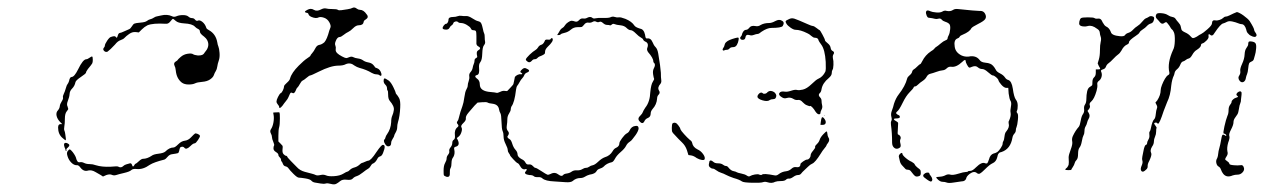

<svg xmlns="http://www.w3.org/2000/svg" viewBox="-20 -477 3351 509"><path d="M150 -96Q153 -100 159 -97Q168 -93 160 -86Q155 -82 156 -79.5Q157 -77 155.5 -77Q154 -77 154 -78Q154 -81 151 -87Q149 -93 150 -96ZM497 -123Q499 -124 504 -122Q509 -120 510 -117Q511 -115 505 -106Q499 -97 496 -97Q492 -97 485 -90Q474 -79 469 -85Q467 -88 463 -88Q459 -88 457.5 -85.5Q456 -83 455 -77Q454 -72 451.5 -71Q449 -70 435 -68Q429 -67 424 -61Q419 -55 416 -54Q388 -47 377 -40Q359 -27 342 -29Q332 -30 328 -26Q324 -22 309 -18.5Q294 -15 288 -13Q282 -11 276.5 -13.5Q271 -16 262 -13L253 -9L247 -13Q241 -16 233 -21Q223 -27 214 -25Q202 -21 193 -33Q188 -40 183 -39Q176 -39 169 -46Q162 -53 159 -63Q156 -72 159.5 -76.5Q163 -81 165 -81Q166 -81 169.5 -77.5Q173 -74 176.5 -68.5Q180 -63 181 -60Q183 -52 185.5 -49Q188 -46 192 -47Q197 -48 203 -45Q209 -42 217.5 -42Q226 -42 234 -39Q250 -34 273 -35Q292 -37 294 -35Q301 -31 307 -37Q310 -40 315.5 -41.5Q321 -43 324.5 -44Q328 -45 330 -40Q332 -32 336 -39Q338 -43 339.5 -43Q341 -43 348 -49.5Q355 -56 359 -56Q370 -56 382 -64Q387 -68 400 -69.5Q413 -71 418 -75Q429 -86 440 -86Q444 -86 452.5 -94.5Q461 -103 470 -104Q479 -105 486.5 -113Q494 -121 497 -123ZM226 -318Q226 -312 224.5 -309Q223 -306 213 -294Q208 -287 208 -284.5Q208 -282 194.5 -273Q181 -264 180 -259Q178 -249 171 -242Q165 -236 164.5 -228Q164 -220 160 -210Q156 -200 159 -195Q161 -189 161 -188Q161 -187 157 -182Q152 -176 152 -162.5Q152 -149 150.5 -141.5Q149 -134 151 -130Q152 -128 153 -121.5Q154 -115 154.5 -110.5Q155 -106 154 -105Q153 -105 146 -111Q134 -121 134 -139Q134 -149 143 -148Q146 -147 144 -149L140 -153Q132 -161 130 -170Q128 -179 134 -185Q138 -190 138.5 -195.5Q139 -201 143.5 -208Q148 -215 147 -218.5Q146 -222 149 -228Q152 -234 154.5 -243Q157 -252 159 -254Q161 -256 163 -262Q165 -273 170 -273Q177 -273 187 -293Q200 -320 209 -320Q212 -320 217.5 -324Q223 -328 224.5 -327Q226 -326 226 -318ZM407 -436Q423 -440 436 -434Q441 -431 448 -434Q455 -437 465 -437Q475 -437 479.5 -433Q484 -429 489 -429Q494 -429 497 -425Q500 -421 504 -422Q509 -425 516.5 -419Q524 -413 527 -403Q528 -400 534 -397Q552 -387 556 -365Q557 -358 559 -353.5Q561 -349 562 -337Q563 -325 560 -316.5Q557 -308 556 -300.5Q555 -293 552 -288.5Q549 -284 547 -278Q545 -272 537 -266.5Q529 -261 516 -260Q503 -259 497 -256Q491 -253 480 -253Q469 -253 462 -258Q448 -269 446 -290Q445 -299 443 -302Q439 -310 446 -314Q451 -317 451 -318Q451 -319 459 -326Q467 -333 477.5 -334.5Q488 -336 491.5 -333.5Q495 -331 504 -330Q518 -329 522 -337Q524 -340 528 -345Q536 -358 529 -371Q527 -375 521 -380Q510 -388 510 -393Q510 -398 505.5 -400Q501 -402 497 -406Q490 -414 468 -415Q452 -416 446 -421.5Q440 -427 438.5 -427Q437 -427 431.5 -420Q426 -413 419 -414Q386 -416 371 -410Q363 -406 356 -399L348 -391L340 -392Q331 -393 322.5 -387Q314 -381 310.5 -377Q307 -373 299.5 -370.5Q292 -368 285 -359Q272 -345 265 -340Q260 -338 256 -342Q252 -346 255 -350Q258 -353 258 -356Q258 -360 264 -369Q270 -378 274 -379Q285 -383 287 -379Q290 -374 292 -382Q294 -390 299 -390Q301 -390 309.5 -394Q318 -398 322 -399.5Q326 -401 329.5 -407Q333 -413 336.5 -414.5Q340 -416 352 -417Q365 -418 369.5 -421.5Q374 -425 378.5 -426Q383 -427 387.5 -430Q392 -433 395.5 -433.5Q399 -434 407 -436Z M711 -179Q720 -180 721 -178.5Q722 -177 722 -163Q722 -146 720 -139.5Q718 -133 718 -117V-102L724 -96Q728 -92 729 -90.5Q730 -89 729 -81Q728 -72 732 -68Q736 -64 738.5 -64Q741 -64 743 -59Q747 -54 767 -34Q775 -25 788 -21.5Q801 -18 807 -16.5Q813 -15 817 -13Q821 -11 829.5 -13Q838 -15 844.5 -12Q851 -9 866 -10Q881 -11 890 -16.5Q899 -22 901 -22Q903 -22 907.5 -26.5Q912 -31 919.5 -33Q927 -35 932.5 -40Q938 -45 939.5 -45Q941 -45 947.5 -48Q954 -51 956 -51Q963 -51 978 -74Q991 -93 995 -93Q1004 -93 996 -73Q993 -64 988 -62.5Q983 -61 981 -57Q976 -47 970 -44Q966 -43 963 -37.5Q960 -32 955.5 -29.5Q951 -27 941.5 -19.5Q932 -12 925.5 -10Q919 -8 915 -3.5Q911 1 899.5 -0.5Q888 -2 882 3Q876 8 871 10.5Q866 13 857 10.5Q848 8 843.5 9.5Q839 11 830 9.5Q821 8 815 7Q809 6 805.5 2Q802 -2 789.5 -4Q777 -6 772.5 -6Q768 -6 758 -16Q748 -26 745 -30.5Q742 -35 737 -36Q732 -37 730 -42.5Q728 -48 726.5 -49Q725 -50 725 -53.5Q725 -57 721.5 -60Q718 -63 718 -66.5Q718 -70 711.5 -74Q705 -78 705 -83.5Q705 -89 706.5 -91Q708 -93 704.5 -101Q701 -109 701 -113.5Q701 -118 698 -123.5Q695 -129 698 -134Q703 -141 705 -153Q707 -165 705 -174Q704 -178 704.5 -178.5Q705 -179 711 -179ZM999 -269Q1001 -270 1011 -263Q1017 -258 1023 -245.5Q1029 -233 1029 -231Q1029 -229 1031.5 -226.5Q1034 -224 1038 -217Q1042 -210 1041 -192Q1040 -169 1035 -153Q1033 -146 1033 -139.5Q1033 -133 1029 -126Q1025 -119 1025 -117Q1025 -115 1021 -109Q1017 -103 1017 -98Q1017 -89 1009 -89Q1005 -89 1001 -95Q995 -105 1000 -108Q1001 -109 1002 -113Q1003 -117 1006 -121Q1016 -135 1017 -153Q1017 -164 1020 -170.5Q1023 -177 1024 -185Q1026 -195 1013 -210Q1009 -215 1009 -225.5Q1009 -236 1007.5 -237Q1006 -238 1006 -243Q1006 -248 1001.5 -252.5Q997 -257 997 -262.5Q997 -268 999 -269ZM914 -456Q920 -459 926 -454Q930 -451 934 -451Q944 -451 952 -439Q959 -431 949 -425Q945 -423 944 -419Q943 -410 931 -410Q924 -410 916.5 -402.5Q909 -395 903.5 -392.5Q898 -390 891 -384.5Q884 -379 881 -379Q874 -379 870 -368Q867 -361 869 -356.5Q871 -352 870 -346.5Q869 -341 874 -336Q878 -332 886.5 -327.5Q895 -323 898 -323Q900 -323 906 -325.5Q912 -328 916.5 -325.5Q921 -323 929 -322Q937 -321 942.5 -317Q948 -313 956.5 -311.5Q965 -310 969.5 -305Q974 -300 974 -299Q974 -298 980 -296Q988 -293 991 -282Q992 -278 990.5 -276.5Q989 -275 986 -277.5Q983 -280 977.5 -280Q972 -280 965 -284Q952 -292 933 -297Q926 -299 920 -303Q909 -312 897 -307Q890 -303 877 -303Q857 -303 825 -287Q805 -277 802.5 -277Q800 -277 793 -271Q786 -265 782.5 -263.5Q779 -262 775 -254.5Q771 -247 768.5 -245Q766 -243 764 -237Q760 -227 754 -231Q751 -233 748.5 -228Q746 -223 744.5 -219Q743 -215 738 -209Q733 -203 729 -197Q720 -186 720 -194Q720 -196 716.5 -200Q713 -204 713 -208Q713 -212 717 -220Q721 -228 724 -230Q727 -231 730 -237.5Q733 -244 733 -248Q733 -251 740.5 -257.5Q748 -264 749 -269Q753 -284 772 -303Q786 -317 794.5 -322.5Q803 -328 803 -329.5Q803 -331 807.5 -336Q812 -341 816 -349Q820 -357 826.5 -358Q833 -359 840 -365Q847 -373 853 -396Q854 -399 856 -404Q858 -409 853 -418Q848 -427 839 -430Q830 -433 825 -431Q818 -427 806 -432Q799 -435 798 -439Q797 -443 793 -443Q783 -445 795 -451Q804 -456 812 -451Q820 -446 831 -452Q839 -456 844.5 -454.5Q850 -453 861.5 -453Q873 -453 875.5 -451Q878 -449 885 -450Q892 -451 901.5 -452.5Q911 -454 914 -456Z M1440 -374Q1441 -376 1443 -376Q1445 -376 1445 -374Q1448 -368 1432 -353Q1425 -346 1425 -340Q1425 -336 1424 -334.5Q1423 -333 1417 -330Q1408 -327 1405 -323.5Q1402 -320 1397.5 -320Q1393 -320 1390 -316Q1384 -309 1378 -314Q1374 -317 1374 -319Q1374 -321 1377 -324.5Q1380 -328 1384 -332Q1388 -336 1392.5 -339.5Q1397 -343 1399 -344Q1404 -347 1406.5 -351.5Q1409 -356 1414 -358Q1420 -359 1424 -368Q1425 -373 1432 -372Q1439 -371 1440 -374ZM1537 -430Q1545 -434 1550 -430Q1553 -427 1559 -428.5Q1565 -430 1579.5 -429.5Q1594 -429 1599 -431.5Q1604 -434 1610 -432Q1616 -430 1620.5 -431Q1625 -432 1638 -427Q1655 -420 1662 -409Q1665 -405 1674 -402Q1678 -401 1680.5 -400Q1683 -399 1685 -396.5Q1687 -394 1688 -391.5Q1689 -389 1690 -385Q1691 -378 1692 -376.5Q1693 -375 1695 -375Q1705 -377 1710 -365Q1713 -357 1718 -352Q1723 -347 1725 -335Q1731 -300 1732 -284Q1732 -271 1733 -265Q1734 -259 1731 -255Q1722 -245 1727 -237Q1731 -231 1726 -226Q1722 -222 1722 -216Q1721 -200 1710 -188Q1705 -182 1705 -176Q1705 -167 1697 -164Q1692 -162 1689 -157Q1684 -145 1675 -156Q1669 -163 1678 -171Q1683 -176 1684 -179.5Q1685 -183 1691 -192Q1703 -207 1704 -233Q1706 -253 1710.5 -260Q1715 -267 1714 -268.5Q1713 -270 1711.5 -279.5Q1710 -289 1713 -295Q1719 -306 1714 -310Q1712 -312 1712 -314Q1712 -323 1698 -339Q1694 -345 1696 -350Q1701 -363 1690 -367Q1686 -369 1685 -372Q1684 -375 1679 -377.5Q1674 -380 1665.5 -388.5Q1657 -397 1652 -397Q1647 -397 1641 -403Q1635 -409 1624.5 -410Q1614 -411 1609.5 -413Q1605 -415 1602 -412Q1599 -409 1596.5 -410Q1594 -411 1589 -411Q1584 -411 1578.5 -416Q1573 -421 1569 -419Q1565 -417 1560.5 -419.5Q1556 -422 1551 -419Q1546 -416 1539.5 -417Q1533 -418 1528 -411Q1524 -406 1522 -405.5Q1520 -405 1511 -405Q1501 -405 1493.5 -398.5Q1486 -392 1477 -390Q1468 -388 1466.5 -386Q1465 -384 1461 -384H1457L1462 -392Q1466 -400 1470.5 -402.5Q1475 -405 1477.5 -409.5Q1480 -414 1486 -418Q1492 -422 1495 -422Q1499 -422 1504.5 -420Q1510 -418 1515 -423.5Q1520 -429 1526 -428Q1532 -427 1537 -430ZM1247 -421Q1251 -420 1253 -418.5Q1255 -417 1256.5 -413.5Q1258 -410 1260 -401Q1262 -391 1263.5 -388.5Q1265 -386 1265 -378.5Q1265 -371 1266 -366.5Q1267 -362 1263 -357Q1259 -352 1258.5 -335Q1258 -318 1253.5 -312.5Q1249 -307 1250 -297Q1252 -279 1244 -278Q1240 -277 1240 -274.5Q1240 -272 1244 -269Q1252 -264 1252 -253Q1252 -235 1281 -233Q1293 -232 1296 -231Q1299 -230 1306 -233.5Q1313 -237 1318.5 -236Q1324 -235 1325 -236Q1328 -239 1334.5 -246Q1341 -253 1341 -254Q1342 -257 1343 -263Q1344 -269 1345 -273Q1347 -276 1352 -278.5Q1357 -281 1361 -280Q1364 -280 1364.5 -281Q1365 -282 1362 -284Q1356 -286 1364 -293Q1369 -298 1374 -296Q1389 -290 1378 -285Q1372 -283 1370 -278Q1368 -273 1364.5 -269.5Q1361 -266 1357.5 -259.5Q1354 -253 1351.5 -250Q1349 -247 1348 -239Q1344 -205 1336 -195Q1334 -191 1334 -187Q1334 -183 1329.5 -176Q1325 -169 1325 -161Q1325 -153 1323.5 -143.5Q1322 -134 1327 -129Q1331 -124 1327 -118Q1322 -113 1331 -108Q1335 -106 1338 -96Q1341 -86 1346.5 -80Q1352 -74 1352 -68Q1352 -61 1363 -55Q1370 -52 1373 -46Q1376 -40 1382 -41Q1388 -42 1392.5 -37Q1397 -32 1399.5 -32Q1402 -32 1415 -23.5Q1428 -15 1431 -14Q1434 -13 1440 -16Q1451 -22 1461 -14Q1469 -8 1473 -13Q1475 -16 1482.5 -17Q1490 -18 1495.5 -22Q1501 -26 1509.5 -25.5Q1518 -25 1523.5 -28.5Q1529 -32 1533.5 -32Q1538 -32 1542 -35Q1546 -38 1551.5 -39Q1557 -40 1566 -48.5Q1575 -57 1583 -60Q1597 -64 1604 -76Q1608 -83 1613 -85Q1622 -89 1622 -97Q1622 -101 1629 -110.5Q1636 -120 1641 -123Q1647 -126 1649 -131Q1654 -142 1664 -143Q1673 -145 1673 -136Q1672 -129 1665 -119Q1660 -113 1657 -108.5Q1654 -104 1648.5 -100.5Q1643 -97 1639.5 -90Q1636 -83 1625.5 -74Q1615 -65 1610.5 -56.5Q1606 -48 1602 -47Q1588 -44 1580 -35Q1577 -32 1570.5 -30Q1564 -28 1562 -24Q1558 -16 1543 -14Q1536 -12 1530.5 -8.5Q1525 -5 1518 -5Q1507 -5 1498 3Q1493 7 1479.5 6Q1466 5 1450 4Q1426 3 1418 -4Q1414 -8 1406 -7.5Q1398 -7 1395 -10Q1392 -13 1383 -13Q1376 -14 1373 -16.5Q1370 -19 1374 -23Q1379 -29 1374 -29Q1365 -25 1358 -38Q1355 -44 1351 -45Q1349 -46 1340.5 -55Q1332 -64 1332 -66Q1332 -67 1329 -71Q1326 -75 1326 -79.5Q1326 -84 1320.5 -95Q1315 -106 1315 -115Q1315 -124 1312.5 -129.5Q1310 -135 1309.5 -154Q1309 -173 1306.5 -177Q1304 -181 1303 -187Q1301 -200 1286 -202Q1276 -203 1273 -205Q1270 -207 1258 -206L1246 -205L1238 -197Q1231 -189 1222.5 -179Q1214 -169 1215 -163.5Q1216 -158 1208.5 -151Q1201 -144 1203 -140Q1206 -136 1203.5 -127.5Q1201 -119 1196 -115L1191 -111L1194 -105Q1200 -91 1188 -88Q1183 -87 1184 -82Q1187 -70 1182 -61Q1177 -55 1177 -45.5Q1177 -36 1174.5 -31.5Q1172 -27 1172.5 -18.5Q1173 -10 1169 -8.5Q1165 -7 1160 -10Q1157 -11 1156.5 -13Q1156 -15 1156 -25Q1156 -38 1160 -45Q1164 -52 1164 -57Q1164 -62 1168 -67Q1172 -72 1171 -76.5Q1170 -81 1174.5 -86.5Q1179 -92 1179 -98Q1179 -104 1183 -106.5Q1187 -109 1186 -118Q1184 -133 1193 -140Q1197 -143 1194 -147Q1189 -152 1193 -156Q1195 -158 1196.5 -165Q1198 -172 1200.5 -180Q1203 -188 1206 -196Q1209 -204 1211 -219Q1213 -234 1216.5 -240Q1220 -246 1220 -250.5Q1220 -255 1222.5 -262Q1225 -269 1224 -275Q1223 -281 1227.5 -286Q1232 -291 1233 -297Q1234 -303 1236 -307.5Q1238 -312 1238 -316.5Q1238 -321 1242 -323Q1246 -325 1245 -328Q1242 -340 1247 -343Q1258 -349 1248 -354Q1242 -357 1243 -365Q1243 -367 1243 -381Q1243 -392 1241.5 -394.5Q1240 -397 1234 -397Q1230 -397 1228 -402Q1226 -406 1217.5 -411Q1209 -416 1202 -416Q1197 -416 1195 -418Q1192 -421 1187.5 -420Q1183 -419 1182 -416Q1181 -412 1177.5 -410Q1174 -408 1171.5 -403Q1169 -398 1161.5 -398.5Q1154 -399 1153.5 -402Q1153 -405 1156.5 -409.5Q1160 -414 1163 -414Q1165 -414 1167 -417.5Q1169 -421 1169 -425Q1169 -432 1181 -432Q1188 -432 1193 -434Q1198 -436 1203.5 -435Q1209 -434 1215.5 -434.5Q1222 -435 1232 -428.5Q1242 -422 1247 -421Z M2176 -113Q2181 -106 2175 -98Q2171 -93 2171 -91.5Q2171 -90 2165.5 -83.5Q2160 -77 2156 -70Q2141 -46 2133 -43Q2128 -41 2122 -35Q2116 -29 2111.5 -25Q2107 -21 2104 -17Q2101 -13 2095.5 -13Q2090 -13 2083 -8Q2076 -3 2071.5 -3.5Q2067 -4 2063.5 -0.5Q2060 3 2050 3Q2040 3 2035 5Q2026 10 2014 6Q2008 4 2002.5 6Q1997 8 1974 7.5Q1951 7 1947 4Q1940 -1 1925 -5Q1911 -10 1904.5 -13.5Q1898 -17 1891.5 -19Q1885 -21 1879 -25.5Q1873 -30 1869.5 -30Q1866 -30 1862 -33.5Q1858 -37 1859.5 -43Q1861 -49 1861 -50Q1864 -54 1871 -48Q1875 -44 1883.5 -44Q1892 -44 1896.5 -40.5Q1901 -37 1904.5 -37Q1908 -37 1911 -33Q1918 -24 1926 -23Q1931 -22 1933 -20.5Q1935 -19 1945 -17Q1955 -15 1960 -11.5Q1965 -8 1968 -10Q1973 -13 1981.5 -14.5Q1990 -16 1993 -14Q1998 -12 2000 -14Q2004 -18 2034 -12Q2039 -11 2044 -15Q2053 -22 2064 -23Q2072 -24 2078 -29.5Q2084 -35 2090 -34Q2102 -32 2102 -42Q2102 -44 2109 -49Q2116 -54 2120 -54Q2123 -54 2126 -57.5Q2129 -61 2129 -65Q2129 -70 2135.5 -77.5Q2142 -85 2141 -87.5Q2140 -90 2145.5 -95Q2151 -100 2153 -106.5Q2155 -113 2162.5 -121Q2170 -129 2171.5 -128.5Q2173 -128 2173.5 -122Q2174 -116 2176 -113ZM1763 -150Q1771 -155 1778 -145Q1783 -139 1784 -134Q1785 -131 1793.5 -121.5Q1802 -112 1809 -106Q1814 -103 1815 -98Q1817 -87 1829 -81Q1838 -77 1844 -68.5Q1850 -60 1848 -55Q1847 -52 1840.5 -53Q1834 -54 1827 -58Q1819 -64 1812 -65L1805 -66L1801 -79Q1797 -91 1788 -99.5Q1779 -108 1770 -118Q1763 -125 1762 -127.5Q1761 -130 1761 -138Q1761 -147 1763 -150ZM2164 -164Q2170 -157 2169 -151.5Q2168 -146 2161 -146H2155L2156 -154Q2157 -162 2158.5 -165Q2160 -168 2164 -164ZM2164 -171 2165 -172H2167Q2166 -171 2164 -171ZM2015 -233Q2022 -239 2032 -233Q2037 -229 2038 -224Q2038 -214 2029 -214Q2024 -214 2021 -212Q2015 -207 2001.5 -211Q1988 -215 1988 -221Q1988 -224 1991 -227.5Q1994 -231 1997 -231.5Q2000 -232 2002 -230Q2003 -228 2007.5 -228.5Q2012 -229 2015 -233ZM1929 -376Q1936 -378 1937.5 -377Q1939 -376 1938 -371Q1937 -364 1933.5 -358Q1930 -352 1923.5 -352Q1917 -352 1914 -348.5Q1911 -345 1907 -345Q1903 -345 1900 -343.5Q1897 -342 1896 -344.5Q1895 -347 1897.5 -350Q1900 -353 1901 -358Q1902 -363 1906 -366Q1911 -371 1929 -376ZM2035 -421Q2046 -427 2053 -422Q2061 -418 2055 -408Q2051 -403 2025 -403Q2014 -403 1999 -393Q1992 -387 1988.5 -387Q1985 -387 1978.5 -384.5Q1972 -382 1967 -384Q1957 -387 1956 -377Q1955 -372 1950 -371.5Q1945 -371 1943 -374Q1941 -377 1944 -380Q1947 -383 1948 -389Q1952 -398 1958 -398Q1962 -398 1966 -403Q1971 -410 1982 -408Q1990 -406 1997 -411Q2006 -416 2019 -416Q2026 -416 2035 -421ZM2071 -426Q2078 -430 2086 -427.5Q2094 -425 2121 -413Q2132 -408 2135 -408Q2138 -408 2145 -402.5Q2152 -397 2153 -397Q2154 -397 2160.5 -385Q2167 -373 2167 -370.5Q2167 -368 2174 -362.5Q2181 -357 2182 -350.5Q2183 -344 2187 -342Q2194 -339 2189 -332Q2187 -328 2188 -323Q2190 -316 2189.5 -305Q2189 -294 2187 -292Q2185 -289 2185 -283Q2185 -277 2177 -270Q2161 -257 2158 -241Q2157 -233 2153 -230Q2148 -225 2154 -219Q2158 -215 2158 -209.5Q2158 -204 2159.5 -198Q2161 -192 2158 -186.5Q2155 -181 2155 -177.5Q2155 -174 2151 -174Q2147 -174 2142 -181Q2138 -188 2133.5 -192.5Q2129 -197 2128 -196Q2127 -195 2124.5 -196Q2122 -197 2119 -198Q2116 -199 2113 -201.5Q2110 -204 2108 -206Q2102 -213 2095.5 -212Q2089 -211 2083 -215Q2075 -220 2065 -217Q2059 -215 2053 -219Q2043 -225 2046 -230Q2049 -236 2061 -234Q2067 -233 2077.5 -236.5Q2088 -240 2093 -238.5Q2098 -237 2108.5 -239.5Q2119 -242 2131.5 -254Q2144 -266 2149 -268Q2161 -273 2168 -287Q2170 -292 2169 -313Q2167 -346 2157 -359Q2151 -367 2150 -370Q2149 -377 2140 -377Q2136 -377 2130.5 -382Q2125 -387 2120 -389Q2102 -398 2089 -398Q2084 -398 2076 -403.5Q2068 -409 2065 -414Q2062 -419 2063 -421Q2064 -423 2071 -426Z M2433 -18Q2437 -20 2440.5 -19.5Q2444 -19 2444 -16Q2444 -15 2448 -10Q2451 -6 2451.5 -2Q2452 2 2449 4Q2446 6 2431 -6Q2423 -12 2433 -18ZM2366 -69Q2372 -75 2373 -67Q2374 -65 2377.5 -61.5Q2381 -58 2386.5 -54Q2392 -50 2397 -48Q2404 -44 2405 -41Q2406 -38 2412 -33Q2419 -28 2420 -26Q2421 -24 2421 -18Q2421 -11 2416 -10Q2410 -8 2406.5 -10Q2403 -12 2394 -24Q2391 -27 2386.5 -27Q2382 -27 2380 -29.5Q2378 -32 2372.5 -37.5Q2367 -43 2365.5 -50Q2364 -57 2363 -61Q2362 -65 2366 -69ZM2507 -451Q2512 -454 2520 -453Q2567 -448 2577 -448Q2589 -449 2593 -437Q2595 -431 2591.5 -426Q2588 -421 2573 -413.5Q2558 -406 2555 -402Q2551 -393 2532 -385Q2526 -383 2524 -379.5Q2522 -376 2518 -375Q2508 -371 2511 -353Q2513 -338 2529 -330Q2538 -326 2548 -327Q2567 -331 2577 -318Q2581 -312 2591 -311Q2601 -310 2605 -308Q2613 -305 2620 -292Q2622 -287 2631 -282.5Q2640 -278 2644 -272Q2648 -266 2653 -265Q2662 -262 2665 -242Q2668 -220 2673 -213Q2678 -207 2678 -197Q2678 -187 2676 -183.5Q2674 -180 2677 -177Q2680 -174 2678.5 -159.5Q2677 -145 2675 -140.5Q2673 -136 2673 -131.5Q2673 -127 2669 -122.5Q2665 -118 2664 -112Q2659 -82 2635 -74Q2630 -73 2628.5 -71.5Q2627 -70 2626 -68Q2625 -66 2624 -61Q2621 -48 2611 -44Q2604 -41 2591 -28Q2582 -19 2578 -17Q2574 -15 2570 -18Q2567 -21 2562 -21Q2559 -21 2554.5 -18.5Q2550 -16 2546.5 -12.5Q2543 -9 2542 -6Q2540 4 2528 4Q2520 5 2507.5 7Q2495 9 2490 7Q2485 5 2479 5Q2473 5 2467 -0.5Q2461 -6 2462 -7Q2463 -8 2471.5 -8.5Q2480 -9 2486.5 -12.5Q2493 -16 2499.5 -14Q2506 -12 2520.5 -16.5Q2535 -21 2540 -21Q2545 -21 2546 -22.5Q2547 -24 2552.5 -24Q2558 -24 2567 -33Q2583 -49 2592 -44Q2596 -43 2597.5 -44.5Q2599 -46 2602 -55Q2605 -67 2614 -70Q2619 -71 2624 -74Q2628 -77 2633 -84.5Q2638 -92 2638 -96Q2638 -100 2640 -103Q2642 -106 2643 -115.5Q2644 -125 2648 -129Q2657 -140 2654 -150Q2653 -154 2655 -157Q2661 -170 2659 -179Q2658 -184 2660 -194.5Q2662 -205 2659 -209.5Q2656 -214 2654 -229L2653 -244H2647Q2641 -245 2634.5 -252.5Q2628 -260 2627 -264Q2626 -268 2620.5 -272.5Q2615 -277 2612 -277Q2609 -277 2599.5 -285.5Q2590 -294 2584 -294Q2578 -294 2573 -298Q2567 -304 2557 -300Q2551 -297 2549 -298Q2547 -299 2543.5 -305.5Q2540 -312 2540 -315Q2540 -322 2531 -313Q2515 -298 2502 -300Q2495 -301 2490 -296Q2485 -291 2478.5 -290.5Q2472 -290 2462.5 -286.5Q2453 -283 2446.5 -281.5Q2440 -280 2436.5 -273.5Q2433 -267 2426 -262.5Q2419 -258 2414 -253Q2409 -248 2406 -248Q2403 -248 2402 -245Q2401 -242 2391.5 -232.5Q2382 -223 2373 -204.5Q2364 -186 2359 -182Q2354 -178 2356.5 -175.5Q2359 -173 2362 -172Q2365 -171 2365.5 -168Q2366 -165 2363 -164Q2360 -163 2356 -163Q2346 -163 2352 -158L2357 -155Q2361 -153 2361 -150Q2361 -147 2360 -130Q2359 -120 2361.5 -120Q2364 -120 2366.5 -116Q2369 -112 2367 -108Q2365 -104 2367 -96.5Q2369 -89 2366 -86Q2358 -80 2351.5 -84.5Q2345 -89 2345 -99Q2345 -125 2342 -146Q2341 -153 2343 -156.5Q2345 -160 2343 -167.5Q2341 -175 2344.5 -184Q2348 -193 2350 -202Q2355 -217 2362 -226Q2380 -249 2385 -269Q2386 -273 2391.5 -277.5Q2397 -282 2398 -286.5Q2399 -291 2402.5 -293Q2406 -295 2412 -301Q2418 -307 2419.5 -307Q2421 -307 2425 -315Q2433 -331 2448 -341Q2455 -345 2457 -348Q2459 -351 2462.5 -353Q2466 -355 2473.5 -361.5Q2481 -368 2486.5 -370Q2492 -372 2492 -375Q2492 -378 2495 -383.5Q2498 -389 2499 -400Q2500 -411 2495.5 -414.5Q2491 -418 2485.5 -419.5Q2480 -421 2476.5 -425Q2473 -429 2468 -427.5Q2463 -426 2459 -427Q2452 -429 2442 -430Q2439 -430 2436.5 -436Q2434 -442 2435 -446Q2437 -452 2447 -447Q2451 -445 2462 -444Q2473 -443 2478.5 -446.5Q2484 -450 2490 -448Q2500 -446 2507 -451Z M3261 -232Q3265 -235 3268 -235Q3271 -234 3271.5 -231.5Q3272 -229 3270 -214Q3270 -207 3268 -203Q3266 -199 3264.5 -188.5Q3263 -178 3260.5 -174Q3258 -170 3254 -164.5Q3250 -159 3250 -152.5Q3250 -146 3243.5 -133.5Q3237 -121 3239 -116.5Q3241 -112 3236 -99Q3232 -85 3234 -75Q3236 -69 3232 -63Q3228 -57 3228 -55Q3228 -53 3233 -50Q3239 -46 3239 -43Q3239 -40 3250.5 -39Q3262 -38 3268 -39Q3276 -41 3278 -31Q3279 -25 3273.5 -19.5Q3268 -14 3261 -14Q3254 -14 3248 -12Q3232 -5 3223 -16Q3219 -21 3217 -27Q3215 -33 3210.5 -35.5Q3206 -38 3204.5 -45Q3203 -52 3207 -58Q3209 -63 3209.5 -69.5Q3210 -76 3212.5 -84.5Q3215 -93 3217 -105Q3219 -117 3220.5 -119Q3222 -121 3226 -119Q3231 -115 3231 -118Q3231 -119 3229 -121Q3226 -123 3224 -123Q3222 -124 3226 -142Q3230 -160 3234 -170Q3237 -176 3237 -185Q3237 -194 3241 -199Q3245 -204 3245 -207Q3245 -210 3249 -213.5Q3253 -217 3257 -218Q3265 -220 3260 -223Q3255 -226 3261 -232ZM3298 -367Q3306 -366 3308.5 -362Q3311 -358 3310 -348Q3309 -337 3307 -331Q3305 -325 3304 -320.5Q3303 -316 3298 -314Q3293 -312 3291.5 -309Q3290 -306 3289 -295.5Q3288 -285 3286 -280.5Q3284 -276 3283 -271Q3282 -263 3277 -260Q3272 -257 3267 -262Q3260 -270 3266 -278Q3269 -283 3268 -289Q3267 -295 3273 -308Q3279 -321 3279.5 -332.5Q3280 -344 3284.5 -350Q3289 -356 3289 -359.5Q3289 -363 3290 -365.5Q3291 -368 3298 -367ZM3025 -432Q3030 -436 3037 -433Q3042 -431 3038 -421Q3036 -416 3030.5 -414.5Q3025 -413 3020.5 -408Q3016 -403 3009.5 -399Q3003 -395 3001 -391Q2999 -387 2991 -382Q2973 -370 2973 -365Q2973 -361 2968 -359Q2959 -355 2953 -343Q2949 -336 2944 -332.5Q2939 -329 2931.5 -321Q2924 -313 2919 -309.5Q2914 -306 2912 -300.5Q2910 -295 2905 -293.5Q2900 -292 2899 -290.5Q2898 -289 2900 -285Q2902 -279 2900 -272.5Q2898 -266 2893 -262.5Q2888 -259 2889 -253Q2890 -247 2887 -236Q2881 -215 2873 -208Q2867 -203 2869 -198Q2871 -193 2867 -188L2863 -183L2866 -178Q2871 -170 2866 -162Q2863 -157 2862 -152Q2861 -147 2858 -142Q2855 -137 2855 -130Q2855 -123 2852.5 -118.5Q2850 -114 2848 -102.5Q2846 -91 2842 -86Q2838 -81 2838 -69Q2838 -57 2834 -53Q2830 -49 2829 -44.5Q2828 -40 2824 -34Q2820 -28 2820 -27Q2820 -26 2812 -26Q2804 -26 2804 -27.5Q2804 -29 2809 -33Q2812 -37 2813 -40.5Q2814 -44 2813 -60Q2813 -66 2818.5 -80.5Q2824 -95 2822.5 -102Q2821 -109 2824 -116Q2831 -131 2840 -141Q2843 -145 2845 -157Q2847 -169 2851 -174.5Q2855 -180 2854 -187.5Q2853 -195 2856.5 -200Q2860 -205 2860 -215Q2860 -225 2862 -234.5Q2864 -244 2870 -247Q2875 -250 2875.5 -251.5Q2876 -253 2876 -259Q2876 -268 2880.5 -272Q2885 -276 2885 -284V-293H2891Q2896 -293 2896.5 -294.5Q2897 -296 2893 -302L2890 -309L2893 -319Q2896 -329 2896 -343.5Q2896 -358 2898 -366Q2900 -374 2898 -379.5Q2896 -385 2895.5 -391Q2895 -397 2888 -401Q2875 -411 2864 -408Q2858 -406 2851 -407Q2844 -408 2842 -411Q2840 -414 2841.5 -420.5Q2843 -427 2846 -429Q2849 -431 2864 -431Q2879 -431 2881.5 -429Q2884 -427 2888.5 -427.5Q2893 -428 2895 -427.5Q2897 -427 2899 -425Q2901 -423 2903 -418Q2908 -409 2912 -407Q2921 -403 2925 -392Q2927 -383 2949 -381Q2960 -380 2962.5 -384Q2965 -388 2971.5 -390Q2978 -392 2983.5 -398Q2989 -404 2995.5 -408Q3002 -412 3008 -419.5Q3014 -427 3018 -428.5Q3022 -430 3025 -432ZM3259 -445Q3261 -445 3266 -442.5Q3271 -440 3276.5 -436Q3282 -432 3286.5 -428Q3291 -424 3293 -421Q3305 -402 3305 -397Q3305 -395 3308 -391Q3314 -383 3309 -380Q3307 -378 3300 -380.5Q3293 -383 3290 -387Q3285 -391 3284 -398Q3280 -413 3271 -413Q3268 -413 3262 -415.5Q3256 -418 3247 -420Q3238 -422 3232.5 -419Q3227 -416 3223 -415Q3216 -414 3200 -390Q3194 -379 3188 -385Q3186 -387 3184.5 -386Q3183 -385 3184 -381Q3185 -376 3178.5 -369.5Q3172 -363 3168 -362Q3164 -361 3164 -358Q3164 -352 3153 -345Q3146 -341 3141 -332Q3136 -323 3131.5 -322Q3127 -321 3123.5 -318Q3120 -315 3116 -314Q3112 -313 3109 -305.5Q3106 -298 3100.5 -293.5Q3095 -289 3094 -284Q3093 -279 3092 -277Q3087 -267 3085 -250Q3083 -224 3074 -206Q3071 -199 3065 -183Q3054 -149 3050 -149Q3049 -149 3048 -150.5Q3047 -152 3044 -152Q3041 -152 3040 -150.5Q3039 -149 3043 -144Q3047 -139 3046 -137.5Q3045 -136 3045 -128.5Q3045 -121 3042 -114.5Q3039 -108 3039 -101.5Q3039 -95 3034 -88Q3028 -78 3032 -71Q3034 -66 3027 -51Q3022 -42 3022.5 -36.5Q3023 -31 3018 -27Q3010 -19 3006 -23.5Q3002 -28 3007 -39Q3010 -46 3008.5 -51Q3007 -56 3008.5 -62.5Q3010 -69 3011 -75Q3014 -92 3018 -93Q3021 -94 3021 -97.5Q3021 -101 3024.5 -107Q3028 -113 3027 -119.5Q3026 -126 3028 -128.5Q3030 -131 3031 -137Q3035 -157 3040 -161Q3043 -164 3044 -174.5Q3045 -185 3047 -189.5Q3049 -194 3046 -199L3043 -205L3048 -211Q3057 -225 3057 -238Q3057 -243 3060.5 -252Q3064 -261 3068.5 -268.5Q3073 -276 3077 -278Q3081 -280 3080 -285Q3074 -310 3090 -345Q3094 -352 3094.5 -368.5Q3095 -385 3092 -391.5Q3089 -398 3087 -399Q3085 -400 3080 -409Q3074 -417 3072.5 -418Q3071 -419 3068 -417Q3061 -411 3055 -418Q3053 -421 3048 -426Q3041 -432 3046 -440Q3049 -443 3059.5 -442Q3070 -441 3076 -437Q3082 -433 3088 -432Q3094 -431 3096.5 -427Q3099 -423 3104 -417.5Q3109 -412 3110 -407.5Q3111 -403 3112 -399Q3113 -395 3122 -391Q3131 -387 3136 -381Q3140 -376 3143 -376Q3146 -376 3153 -380Q3160 -385 3164.5 -387Q3169 -389 3181 -399.5Q3193 -410 3193 -415Q3193 -420 3195.5 -422Q3198 -424 3202 -423Q3206 -422 3212.5 -424Q3219 -426 3222 -429Q3226 -433 3229.5 -433Q3233 -433 3239 -436Q3245 -439 3250.5 -441.5Q3256 -444 3259 -445Z"/></svg>

Font: TT2020 Style D
Style: Italic
Weight: 400
Italic angle: -15°
Version: Version 0.2.000